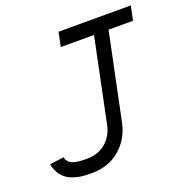

<svg xmlns="http://www.w3.org/2000/svg" viewBox="-125 -799 894 926"><g transform="rotate(-20 322.0 -336.0)"><path d="M88.9 -106.4Q90.3 -99.6 92 -95Q93.8 -90.3 99.9 -83.3Q106 -76.2 115 -71.8Q124 -67.4 140.9 -64.2Q157.7 -61 180.7 -61H192.9Q251.5 -61 290 -94.2Q328.6 -127.4 339.8 -181.6L428.7 -610.4H258.3L273.4 -683.6H644L628.9 -610.4H503.4L411.1 -167Q394 -86.4 335.4 -37.1Q276.9 12.2 192.9 12.2H180.7Q145.5 12.2 118.4 5.9Q91.3 -0.5 74 -10.5Q56.6 -20.5 44.4 -35.2Q32.2 -49.8 26.1 -64.2Q20 -78.6 16.6 -96.7Z"/></g></svg>

Font: Anka/Coder
Style: Italic
Weight: 400
Italic angle: -12°
Monospace: yes
Version: Version 001.100